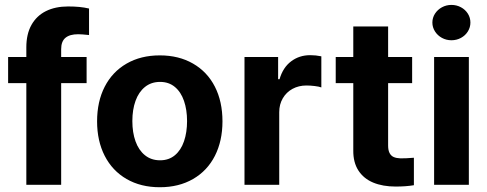

<svg xmlns="http://www.w3.org/2000/svg" viewBox="-20 -767 2022 797"><path d="M339.5 -421.8H13.7V-530.3H339.5ZM262.8 -740.2Q287.9 -740.2 308.9 -738.2Q329.9 -736.2 349.6 -731.6V-621.6Q318.9 -624.9 304.5 -624.9Q269.4 -624.9 251.7 -610Q233.9 -595.2 233.9 -563V0H89.3V-570.5Q89.3 -625.6 110.6 -663.6Q131.9 -701.5 170.8 -720.9Q209.7 -740.2 262.8 -740.2Z M383 -263.2Q383 -345.3 414.6 -407Q446.3 -468.8 505.3 -502.9Q564.4 -537.1 643.4 -537.1Q722.4 -537.1 781.5 -502.9Q840.6 -468.8 872.1 -407Q903.5 -345.3 903.5 -263.2Q903.5 -182.2 872.1 -120.2Q840.6 -58.2 781.5 -24Q722.4 10.2 643.4 10.2Q564.4 10.2 505.3 -24Q446.3 -58.2 414.6 -120.2Q383 -182.2 383 -263.2ZM756.5 -264.4Q756.5 -311.3 743.8 -348.1Q731.2 -385 706 -406Q680.8 -427 644.5 -427Q607.7 -427 581.7 -406Q555.7 -385 542.6 -348.4Q529.4 -311.9 529.4 -264.4Q529.4 -216.9 542.6 -180.2Q555.7 -143.6 581.7 -122.6Q607.7 -101.6 644.5 -101.6Q680.8 -101.6 706 -122.6Q731.2 -143.6 743.8 -180.5Q756.5 -217.4 756.5 -264.4Z M994.9 -530.3H1134.5V-438.2H1140.4Q1154.5 -486.9 1188.5 -512.4Q1222.5 -538 1267.7 -538Q1291 -538 1313.9 -533.2V-404.1Q1304.5 -407.7 1286.2 -409.9Q1267.8 -412.1 1252 -412.1Q1219.9 -412.1 1194.3 -398.2Q1168.7 -384.3 1153.9 -359Q1139.1 -333.8 1139.1 -301.4V0H994.9Z M1690.8 -421.8H1373.6V-530.3H1690.8ZM1591.1 -657.2V-162.8Q1591.1 -142.8 1597.4 -131.2Q1603.6 -119.7 1614.6 -115Q1625.6 -110.3 1641.7 -109.7Q1662.2 -109.2 1698.1 -112.2V1.8Q1665.5 7.4 1622.4 7.4Q1568.7 7.4 1529.1 -9.1Q1489.6 -25.5 1467.7 -59.3Q1445.9 -93 1446.5 -143V-657.2Z M1782 -530.3H1926.2V0H1782ZM1774.8 -673.3Q1774.8 -693.3 1785.6 -710.2Q1796.5 -727 1814.6 -736.8Q1832.7 -746.6 1853.8 -746.6Q1875.4 -746.6 1893.5 -736.8Q1911.6 -727 1922.2 -710.2Q1932.7 -693.3 1932.7 -673.3Q1932.7 -653.7 1922.2 -636.6Q1911.6 -619.5 1893.5 -609.7Q1875.4 -599.9 1853.8 -599.9Q1832.7 -599.9 1814.6 -609.7Q1796.5 -619.5 1785.6 -636.6Q1774.8 -653.7 1774.8 -673.3Z"/></svg>

Font: WEMIX Pretendard Variable
Style: Regular
Weight: 400
Designer: Base glyphs from Inter by Rasmus Andersson; Hangeul glyphs from Noto Sans CJK(Source Han Sans) by Jang Soo-young and Kan
Foundry: Kil Hyung-jin
Version: Version 1.000;Glyphs 3.2 (3208)